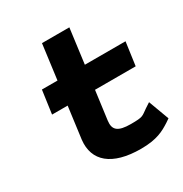

<svg xmlns="http://www.w3.org/2000/svg" viewBox="-153 -748 833 875"><g transform="rotate(-30 264.0 -310.5)"><path d="M517 -47 477 -155 451 -138C417 -115 422 -110 356 -110C288 -110 266 -129 272 -176L292 -327H506L523 -449H309L333 -632H189L165 -449H83L66 -327H148L126 -160C114 -54 187 11 340 11C424 11 462 -11 498 -34Z"/></g></svg>

Font: Charger
Style: HemiRT
Weight: 900
Designer: Jasper
Foundry: Cannot Into Space Fonts
Version: Version 0.99